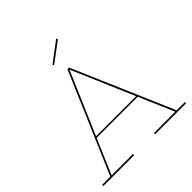

<svg xmlns="http://www.w3.org/2000/svg" viewBox="-242 -1147 1336 1336"><g transform="rotate(-45 426.5 -478.5)"><path d="M834 -12V0H529V-12H739L628 -270H224L113 -12H323V0H19V-12H100L418 -752H434L753 -12ZM623 -281 427 -737H425L229 -281ZM520 -947 372 -837 365 -846 512 -957Z"/></g></svg>

Font: Hepta Slab Thin
Style: Regular
Weight: 250
Designer: Michael LaGattuta
Foundry: Michael LaGattuta
Version: Version 1.100; ttfautohint (v1.8) -l 8 -r 50 -G 200 -x 14 -D